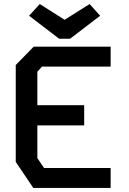

<svg xmlns="http://www.w3.org/2000/svg" viewBox="-20 -931 640 951"><path d="M147 -700 58 -609V-129L145 0H528V-99H198L165 -148V-310H397V-410H165V-576L188 -601H528V-700ZM327 -739 476 -853 424 -911 300 -833 177 -911 124 -853 273 -739Z"/></svg>

Font: Kode Mono SemiBold
Style: Regular
Weight: 600
Monospace: yes
Designer: Isa Ozler
Foundry: Kadena LLC
Version: Version 1.206;gftools[0.9.28]